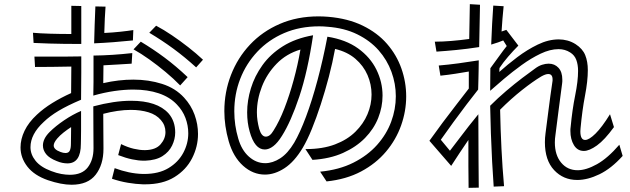

<svg xmlns="http://www.w3.org/2000/svg" viewBox="-20 -843 3040 926"><path d="M372 -814V-631Q325 -631 288.5 -631.5Q252 -632 218 -633Q184 -634 142 -636L139 -685Q171 -682 220.5 -680.5Q270 -679 324 -679V-815ZM621 -648Q572 -643 526 -639.5Q480 -636 434 -634Q435 -677 436.5 -722Q438 -767 440 -812L489 -811Q487 -786 485.5 -754Q484 -722 483 -684Q524 -686 561 -690Q598 -694 623 -698ZM926 -518Q871 -568 816.5 -608Q762 -648 700 -685L733 -719Q769 -700 809 -673Q849 -646 888 -615.5Q927 -585 959 -555ZM849 -431Q818 -463 779 -495.5Q740 -528 700 -556.5Q660 -585 624 -605L659 -642Q719 -606 774 -565Q829 -524 885 -471ZM669 46Q636 45 597 38.5Q558 32 520 19L533 -32Q568 -19 601.5 -12Q635 -5 669 -4H675Q746 -4 793 -32.5Q840 -61 864 -106Q888 -151 888 -200Q888 -238 874.5 -274Q861 -310 833 -339Q799 -375 745.5 -393Q692 -411 623 -411Q580 -411 531.5 -404Q483 -397 430 -382Q431 -419 431 -448.5Q431 -478 431 -508Q431 -538 431 -575Q520 -576 618 -587L615 -536Q584 -534 549.5 -532Q515 -530 479 -528Q479 -507 478.5 -485.5Q478 -464 478 -442Q552 -459 623 -459Q697 -459 761.5 -438.5Q826 -418 868 -372Q902 -335 918.5 -289.5Q935 -244 935 -197Q935 -136 906.5 -80Q878 -24 821.5 11Q765 46 680 46ZM674 -68Q648 -68 617 -74.5Q586 -81 550 -95L564 -148Q597 -132 625.5 -125.5Q654 -119 676 -119H681Q731 -120 754.5 -147Q778 -174 778 -206Q778 -239 756 -264Q734 -290 696 -301.5Q658 -313 611 -313Q580 -313 546 -308Q512 -303 478 -294Q478 -252 478.5 -207.5Q479 -163 479 -130V-125Q479 -49 441.5 -0.5Q404 48 325 48Q276 48 211 26Q145 3 112 -39.5Q79 -82 79 -132Q79 -172 98.5 -212.5Q118 -253 158 -290Q190 -320 232 -346Q274 -372 323 -394Q323 -425 323.5 -457.5Q324 -490 324 -522Q276 -521 231 -520.5Q186 -520 149 -520L146 -570H213Q253 -570 292 -570Q331 -570 372 -571Q372 -525 372 -492Q372 -459 371.5 -429Q371 -399 371 -362Q305 -334 262.5 -308.5Q220 -283 191 -255Q127 -196 127 -133Q127 -98 151.5 -67.5Q176 -37 227 -18Q253 -8 275.5 -4Q298 0 317 0Q376 0 403.5 -36Q431 -72 431 -128V-130Q431 -163 430.5 -212Q430 -261 430 -330Q531 -357 612 -357Q738 -357 793 -296Q825 -259 825 -204Q825 -172 810 -141Q795 -110 763.5 -90Q732 -70 680 -68ZM371 -308Q371 -248 371 -218Q371 -188 370.5 -174Q370 -160 370 -149Q370 -55 305 -55Q294 -55 281 -57.5Q268 -60 254 -66Q218 -80 202.5 -99.5Q187 -119 187 -141Q187 -174 219 -206Q248 -235 289.5 -263Q331 -291 371 -308ZM323 -230Q303 -217 286 -203.5Q269 -190 256 -175Q239 -155 239 -141Q239 -122 272 -110Q285 -105 296 -105Q311 -105 316.5 -116.5Q322 -128 322 -149Q322 -165 322.5 -186.5Q323 -208 323 -230Z M1524 -15Q1616 -24 1684.5 -58.5Q1753 -93 1798.5 -144Q1844 -195 1866.5 -255.5Q1889 -316 1889 -379Q1889 -439 1868 -496.5Q1847 -554 1806 -600.5Q1765 -647 1703 -677.5Q1641 -708 1559 -714Q1549 -715 1539.5 -715.5Q1530 -716 1520 -716Q1426 -716 1350.5 -683.5Q1275 -651 1221 -593.5Q1167 -536 1138.5 -462.5Q1110 -389 1110 -306Q1110 -239 1129 -175Q1145 -119 1180.5 -87.5Q1216 -56 1259 -56Q1295 -56 1331.5 -79.5Q1368 -103 1399 -155Q1427 -203 1456 -280.5Q1485 -358 1511.5 -457Q1538 -556 1559 -666Q1648 -652 1707 -609.5Q1766 -567 1795.5 -507Q1825 -447 1825 -382Q1825 -327 1804 -274Q1783 -221 1740.5 -177.5Q1698 -134 1634.5 -105.5Q1571 -77 1487 -72L1453 -124H1456Q1536 -124 1595.5 -146.5Q1655 -169 1694 -207.5Q1733 -246 1752.5 -292.5Q1772 -339 1772 -387Q1772 -436 1752.5 -481Q1733 -526 1694 -559.5Q1655 -593 1596 -607Q1584 -541 1566 -472.5Q1548 -404 1527 -339.5Q1506 -275 1484 -221Q1462 -167 1440 -130Q1400 -63 1352.5 -32Q1305 -1 1258 -1Q1200 -1 1152.5 -43.5Q1105 -86 1083 -162Q1062 -236 1062 -307Q1062 -399 1094 -481.5Q1126 -564 1185.5 -627.5Q1245 -691 1329 -727.5Q1413 -764 1516 -764Q1528 -764 1539.5 -763.5Q1551 -763 1563 -762Q1658 -754 1729 -719.5Q1800 -685 1846.5 -631.5Q1893 -578 1916 -512.5Q1939 -447 1939 -378Q1939 -307 1914.5 -238Q1890 -169 1841.5 -111.5Q1793 -54 1721.5 -16Q1650 22 1555 32ZM1490 -673Q1464 -498 1423.5 -377Q1383 -256 1340 -188Q1319 -154 1298 -138Q1277 -122 1257 -122Q1208 -122 1184 -209Q1172 -251 1172 -301Q1172 -358 1190 -417Q1208 -476 1246 -529Q1284 -582 1344.5 -620Q1405 -658 1490 -673ZM1429 -604Q1361 -584 1314 -535.5Q1267 -487 1243 -425Q1219 -363 1219 -301Q1219 -280 1222 -260.5Q1225 -241 1230 -222Q1241 -184 1262 -184Q1282 -184 1299 -213Q1327 -257 1351.5 -320Q1376 -383 1396 -456Q1416 -529 1429 -604Z M2295 -820 2291 -616Q2233 -607 2181.5 -602Q2130 -597 2085 -594L2077 -642Q2114 -642 2156.5 -645.5Q2199 -649 2243 -655L2246 -823ZM2941 -230Q2896 -168 2859 -141.5Q2822 -115 2796 -115Q2765 -115 2748 -143Q2731 -171 2731 -211Q2731 -216 2731 -220.5Q2731 -225 2732 -229Q2740 -314 2754 -383Q2768 -452 2768 -501Q2768 -531 2759.5 -554Q2751 -577 2730 -590Q2705 -606 2674 -606Q2633 -606 2587 -584Q2541 -562 2495.5 -529Q2450 -496 2410.5 -462.5Q2371 -429 2344 -405Q2344 -437 2344.5 -464.5Q2345 -492 2345 -514Q2365 -541 2386.5 -571Q2408 -601 2424 -621L2407 -648Q2397 -644 2382 -638.5Q2367 -633 2349 -628Q2351 -680 2353.5 -728.5Q2356 -777 2359 -816L2409 -813Q2406 -785 2403.5 -754Q2401 -723 2399 -691Q2404 -693 2410.5 -695Q2417 -697 2422 -699L2480 -623Q2455 -598 2430.5 -569.5Q2406 -541 2389 -515L2388 -496Q2427 -531 2474.5 -567Q2522 -603 2573.5 -628Q2625 -653 2675 -653Q2696 -653 2716.5 -647.5Q2737 -642 2756 -630Q2790 -608 2802.5 -577Q2815 -546 2815 -505Q2815 -452 2801.5 -382Q2788 -312 2780 -225Q2780 -221 2779.5 -217.5Q2779 -214 2779 -210Q2779 -168 2802 -168Q2821 -168 2852 -198.5Q2883 -229 2922 -292ZM2240 63Q2239 19 2239 -42.5Q2239 -104 2239 -168Q2220 -141 2197.5 -106.5Q2175 -72 2156 -43L2051 -164Q2080 -205 2114 -250.5Q2148 -296 2181.5 -339Q2215 -382 2241 -416V-498Q2212 -493 2177 -487.5Q2142 -482 2104 -478L2096 -527Q2143 -531 2191 -537.5Q2239 -544 2289 -552Q2289 -536 2288.5 -512Q2288 -488 2287.5 -465Q2287 -442 2286.5 -426.5Q2286 -411 2286 -411Q2262 -381 2230.5 -339.5Q2199 -298 2166.5 -253.5Q2134 -209 2106 -169L2150 -116Q2170 -141 2203.5 -186Q2237 -231 2287 -292Q2287 -149 2288 -63.5Q2289 22 2289 62ZM2983 -91Q2928 -30 2871 -2.5Q2814 25 2764 25Q2697 25 2652.5 -22.5Q2608 -70 2608 -157Q2608 -178 2611 -200Q2618 -253 2626 -316.5Q2634 -380 2644 -447Q2645 -451 2645 -454Q2645 -457 2645 -460Q2645 -486 2624 -486Q2611 -486 2590 -474Q2550 -450 2497.5 -408.5Q2445 -367 2392 -314Q2394 -218 2398.5 -126.5Q2403 -35 2411 55L2361 57Q2357 4 2353.5 -63Q2350 -130 2347.5 -200.5Q2345 -271 2344 -333Q2381 -370 2421.5 -404.5Q2462 -439 2499 -467Q2536 -495 2560 -512Q2577 -525 2594 -530.5Q2611 -536 2626 -536Q2655 -536 2673.5 -516Q2692 -496 2692 -459Q2692 -455 2692 -450Q2692 -445 2691 -440Q2682 -375 2674 -310.5Q2666 -246 2659 -193Q2656 -174 2656 -156Q2656 -95 2686.5 -58.5Q2717 -22 2766 -22Q2807 -22 2859 -51Q2911 -80 2967 -145Z"/></svg>

Font: Train One
Style: Regular
Weight: 400
Designer: Fontworks Inc.
Foundry: Fontworks Inc.
Version: Version 1.100